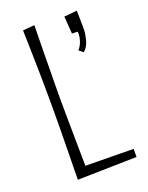

<svg xmlns="http://www.w3.org/2000/svg" viewBox="-135 -775 658 851"><g transform="rotate(-20 193.5 -350.0)"><path d="M82 5Q82 -6 82.5 -42Q83 -78 84 -130.5Q85 -183 85.5 -243Q86 -303 86 -362Q86 -420 85 -477Q84 -534 83 -581.5Q82 -629 81 -660.5Q80 -692 80 -700L135 -705Q135 -696 134.5 -668.5Q134 -641 133.5 -602Q133 -563 132.5 -519.5Q132 -476 131.5 -434.5Q131 -393 131 -361Q131 -329 131.5 -287Q132 -245 132.5 -199.5Q133 -154 133.5 -113Q134 -72 134.5 -42.5Q135 -13 135 -2ZM82 5 119 -42 361 -39V-1ZM300 -517 280 -533Q295 -549 301.5 -571.5Q308 -594 306 -612L279 -613L273 -695L334 -701Q334 -690 334.5 -674Q335 -658 335 -641.5Q335 -625 335 -611Q335 -592 327.5 -563Q320 -534 300 -517Z"/></g></svg>

Font: Truculenta ExtraLight
Style: Regular
Weight: 250
Version: Version 1.002